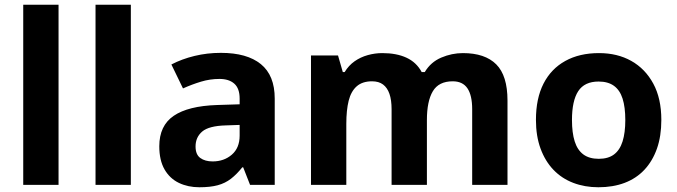

<svg xmlns="http://www.w3.org/2000/svg" viewBox="-20 -780 2855 810"><path d="M227 0H78V-760H227Z M532 0H383V-760H532Z M912 -557Q1022 -557 1080.5 -509.5Q1139 -462 1139 -364V0H1035L1006 -74H1002Q979 -45 954.5 -26Q930 -7 898.5 1.5Q867 10 821 10Q773 10 734.5 -8.5Q696 -27 674 -65.5Q652 -104 652 -163Q652 -250 713 -291.5Q774 -333 896 -337L991 -340V-364Q991 -407 968.5 -427Q946 -447 906 -447Q866 -447 828 -435.5Q790 -424 752 -407L703 -508Q747 -531 800.5 -544Q854 -557 912 -557ZM933 -251Q861 -249 833 -225Q805 -201 805 -162Q805 -128 825 -113.5Q845 -99 877 -99Q925 -99 958 -127.5Q991 -156 991 -208V-253Z M1933 -556Q2026 -556 2073.5 -508.5Q2121 -461 2121 -356V0H1972V-319.4Q1972 -377.7 1952 -407.4Q1932 -437 1889.8 -437Q1831 -437 1806 -395Q1781 -353 1781 -273.5V0H1632V-319.1Q1632 -358 1623 -384Q1614 -410 1596 -423.5Q1578 -437 1549.5 -437Q1509 -437 1485 -416Q1461 -395 1451 -355.2Q1441 -315.4 1441 -257.2V0H1292V-546H1406L1426.2 -476H1434Q1451 -504 1476 -521.5Q1500.9 -539 1531.5 -547.5Q1562 -556 1593 -556Q1653 -556 1695 -536.5Q1737 -517 1759 -476H1772Q1797 -518 1841.5 -537Q1886 -556 1933 -556Z M2770 -274Q2770 -205.6 2751.5 -153.1Q2732.9 -100.5 2698.5 -63.7Q2664 -27 2615 -8.5Q2566 10 2504.4 10Q2447.2 10 2398.6 -8.5Q2350 -27 2315 -63.5Q2280 -100 2260.5 -153Q2241 -206 2241 -274.2Q2241 -364.7 2273 -427.3Q2305.1 -489.9 2364.9 -522.9Q2424.7 -556 2507 -556Q2584.4 -556 2643.2 -523Q2702 -490 2736 -427.3Q2770 -364.7 2770 -274ZM2393 -273.8Q2393 -220 2404.5 -183.5Q2416 -147 2441 -128.5Q2466 -110 2506 -110Q2546 -110 2570.5 -128.5Q2595 -147 2606.5 -183.5Q2618 -220 2618 -273.6Q2618 -328 2606.5 -364Q2595 -400 2570 -418Q2545.1 -436 2505.3 -436Q2446 -436 2419.5 -395.5Q2393 -355 2393 -273.8Z"/></svg>

Font: Noto Sans Gurmukhi
Style: Regular
Weight: 400
Designer: Jelle Bosma - Monotype Design Team
Foundry: Monotype Imaging Inc.
Version: Version 2.003